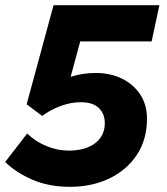

<svg xmlns="http://www.w3.org/2000/svg" viewBox="-24 -710 644 742"><path d="M-4 -84 81 -194Q113 -163 155.5 -145.5Q198 -128 241 -128Q306 -128 343.5 -156.5Q381 -185 381 -234Q381 -270 358 -292.5Q335 -315 288 -315Q251 -315 212 -301Q173 -287 139 -262L79 -307L183 -690H592L562 -550H286L249 -413Q294 -428 347 -428Q402 -428 446.5 -406.5Q491 -385 517.5 -345.5Q544 -306 544 -251Q544 -170 504.5 -111Q465 -52 398 -20Q331 12 246 12Q166 12 102.5 -15Q39 -42 -4 -84Z"/></svg>

Font: Radio Canada
Style: Bold Italic
Weight: 700
Italic angle: -12°
Designer: Charles Daoud, Etienne Aubert Bonn, Alexandre Saumier Demers, Jacques Le Bailly
Foundry: Radio-Canada
Version: Version 2.104; ttfautohint (v1.8.4.7-5d5b);gftools[0.9.28.de